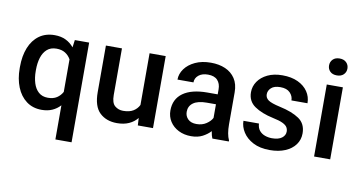

<svg xmlns="http://www.w3.org/2000/svg" viewBox="-86 -956 2602 1387"><g transform="rotate(10 1215.5 -262.5)"><path d="M39.1 -258.8V-269Q39.1 -349.6 63.5 -410.2Q87.9 -470.7 134.5 -504.4Q181.2 -538.1 247.6 -538.1Q293.9 -538.1 328.9 -521.2Q363.8 -504.4 388.7 -473.6L396 -528.3H501V203.1H382.3V-47.4Q357.4 -20 323.7 -5.1Q290 9.8 246.6 9.8Q181.2 9.8 134.5 -25.1Q87.9 -60.1 63.5 -120.8Q39.1 -181.6 39.1 -258.8ZM156.7 -269V-258.8Q156.7 -210.9 168.9 -171.1Q181.2 -131.3 207.5 -107.7Q233.9 -84 275.9 -84Q315.4 -84 341.3 -100.8Q367.2 -117.7 382.3 -145.5V-384.3Q367.2 -411.6 341.3 -428Q315.4 -444.3 276.9 -444.3Q234.4 -444.3 207.8 -420.7Q181.2 -397 168.9 -357.2Q156.7 -317.4 156.7 -269Z M951.2 0 948.2 -54.2Q923.8 -23.9 886.7 -7.1Q849.6 9.8 798.8 9.8Q720.7 9.8 672.4 -36.1Q624 -82 624 -187V-528.3H741.7V-186Q741.7 -128.4 767.1 -106.9Q792.5 -85.4 827.6 -85.4Q874 -85.4 902.1 -102.8Q930.2 -120.1 944.3 -148.9V-528.3H1062.5V0Z M1498 0Q1489.3 -19.5 1484.4 -52.2Q1461.4 -26.9 1426.3 -8.5Q1391.1 9.8 1342.8 9.8Q1291 9.8 1250.5 -10.7Q1210 -31.2 1187 -66.9Q1164.1 -102.5 1164.1 -147.5Q1164.1 -231.4 1226.8 -276.4Q1289.6 -321.3 1405.3 -321.3H1480.5V-357.9Q1480.5 -399.9 1457.5 -424.8Q1434.6 -449.7 1387.2 -449.7Q1344.2 -449.7 1318.6 -428.7Q1293 -407.7 1293 -376H1175.8Q1175.8 -418 1202.6 -455.1Q1229.5 -492.2 1278.3 -515.1Q1327.1 -538.1 1393.6 -538.1Q1453.1 -538.1 1499.3 -518.1Q1545.4 -498 1572 -457.8Q1598.6 -417.5 1598.6 -356.9V-122.1Q1598.6 -50.3 1618.7 -7.8V0ZM1365.7 -83.5Q1407.7 -83.5 1437.7 -103.5Q1467.8 -123.5 1480.5 -148.4V-248.5H1414.1Q1348.1 -248.5 1314.9 -224.6Q1281.7 -200.7 1281.7 -158.7Q1281.7 -126.5 1303.7 -105Q1325.7 -83.5 1365.7 -83.5Z M2018.1 -143.1Q2018.1 -160.6 2009.3 -174.8Q2000.5 -189 1975.8 -200.9Q1951.2 -212.9 1903.3 -222.7Q1818.8 -240.7 1766.6 -276.6Q1714.4 -312.5 1714.4 -378.9Q1714.4 -421.9 1739 -458Q1763.7 -494.1 1809.3 -516.1Q1855 -538.1 1918 -538.1Q1984.4 -538.1 2031.7 -515.9Q2079.1 -493.7 2104.7 -455.8Q2130.4 -418 2130.4 -370.6H2012.7Q2012.7 -402.3 1989 -426.8Q1965.3 -451.2 1918 -451.2Q1873 -451.2 1851.1 -430.9Q1829.1 -410.6 1829.1 -383.8Q1829.1 -357.4 1851.6 -341.3Q1874 -325.2 1938.5 -311Q2029.3 -291.5 2081.3 -256.1Q2133.3 -220.7 2133.3 -149.4Q2133.3 -103 2106.9 -66.9Q2080.6 -30.8 2032.5 -10.5Q1984.4 9.8 1919.4 9.8Q1847.2 9.8 1797.6 -16.1Q1748 -42 1722.4 -82.3Q1696.8 -122.6 1696.8 -165.5H1810.5Q1812.5 -132.8 1828.9 -113.5Q1845.2 -94.2 1869.9 -85.7Q1894.5 -77.1 1920.9 -77.1Q1968.3 -77.1 1993.2 -95.9Q2018.1 -114.7 2018.1 -143.1Z M2236.3 -667Q2236.3 -693.8 2254.2 -711.7Q2272 -729.5 2303.7 -729.5Q2335 -729.5 2353 -711.7Q2371.1 -693.8 2371.1 -667Q2371.1 -640.6 2353 -623Q2335 -605.5 2303.7 -605.5Q2272 -605.5 2254.2 -623Q2236.3 -640.6 2236.3 -667ZM2362.3 -528.3V0H2244.1V-528.3Z"/></g></svg>

Font: Vazirmatn RD FD Medium
Style: Regular
Weight: 500
Designer: Saber Rastikerdar
Foundry: Saber Rastikerdar
Version: Version 33.003